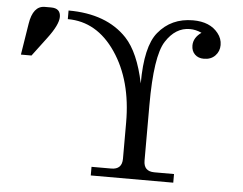

<svg xmlns="http://www.w3.org/2000/svg" viewBox="-52 -802 1094 866"><g transform="rotate(5 495.0 -369.5)"><path d="M27.8 -515.6 50.3 -656.7Q63 -739.3 116.7 -739.3H144.5Q167 -739.3 177.5 -729.2Q188 -719.2 188 -700.2Q188 -664.6 139.6 -600.6L75.7 -515.6ZM625 -87.9Q625 -39.1 673.8 -39.1H762.7V0H389.2V-39.1H478.5Q527.3 -39.1 527.3 -87.9V-251.5Q527.3 -441.9 441.9 -567.6Q356.4 -693.4 224.6 -693.4V-732.4Q397 -732.4 489.7 -634.3Q548.8 -571.3 577.6 -433.1Q577.6 -601.1 630.9 -665.5Q689.5 -737.3 788.1 -737.3Q865.2 -737.3 902.3 -689.9Q921.4 -666 921.4 -636.7Q921.4 -608.4 902.3 -588.6Q883.3 -568.8 851.1 -568.8Q825.7 -568.8 810.3 -584Q794.9 -599.1 794.9 -624Q794.9 -659.2 830.6 -684.6Q803.7 -696.8 777.3 -696.8Q711.9 -696.8 668.5 -628.9Q625 -561 625 -339.4Z"/></g></svg>

Font: Munson
Style: Regular
Weight: 400
Designer: Paul James MIller
Foundry: High-Logic / Made with FontCreator
Version: Version 2.10;May 5, 2019;FontCreator 11.5.0.2430 64-bit